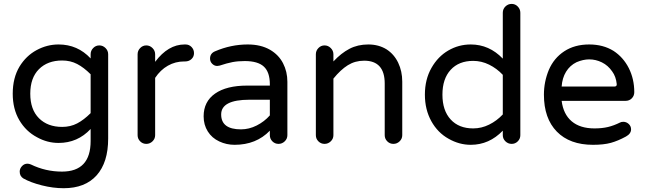

<svg xmlns="http://www.w3.org/2000/svg" viewBox="-20 -739 3343 994"><path d="M100.6 184.6Q82 172.9 82 149.4Q82 133.8 93.8 121.1Q105.5 108.4 122.1 108.4Q129.9 108.4 139.6 112.3Q215.8 149.4 300.8 149.4Q449.2 149.4 449.2 -8.8V-71.3Q381.8 1 283.2 1Q224.6 1 171.9 -28.3Q114.3 -58.6 80.1 -116.7Q45.9 -174.8 45.9 -253.9Q45.9 -335.9 81.1 -394.5Q115.2 -450.2 169.4 -479.5Q223.6 -508.8 283.2 -508.8Q381.8 -508.8 449.2 -436.5V-458Q449.2 -476.6 462.4 -490.2Q475.6 -503.9 494.1 -503.9Q512.7 -503.9 526.4 -490.2Q540 -476.6 540 -458V-21.5Q540 101.6 480.5 168.5Q420.9 235.4 309.6 235.4Q254.9 235.4 196.8 220.7Q138.7 206.1 100.6 184.6ZM449.2 -153.3V-354.5Q414.1 -389.6 379.4 -407.7Q344.7 -425.8 301.8 -425.8Q226.6 -425.8 181.6 -380.9Q136.7 -335.9 136.7 -253.9Q136.7 -171.9 181.6 -127Q226.6 -82 301.8 -82Q344.7 -82 379.4 -100.1Q414.1 -118.2 449.2 -153.3Z M692.4 -39.1V-458Q692.4 -476.6 705.6 -490.2Q718.8 -503.9 737.3 -503.9Q755.9 -503.9 769.5 -490.2Q783.2 -476.6 783.2 -458V-418.9Q850.6 -508.8 935.5 -508.8H940.4Q959 -508.8 971.7 -495.6Q984.4 -482.4 984.4 -463.9Q984.4 -445.3 971.2 -433.1Q958 -420.9 938.5 -420.9H933.6Q887.7 -420.9 849.1 -398.9Q810.5 -377 783.2 -335.9V-39.1Q783.2 -20.5 769.5 -7.3Q755.9 5.9 737.3 5.9Q718.8 5.9 705.6 -7.3Q692.4 -20.5 692.4 -39.1Z M1115.2 -6.8Q1077.1 -24.4 1055.7 -58.6Q1034.2 -92.8 1034.2 -136.7Q1034.2 -212.9 1093.3 -254.4Q1152.3 -295.9 1259.8 -295.9H1377V-302.7Q1377 -365.2 1346.2 -394Q1315.4 -422.9 1247.1 -422.9Q1211.9 -422.9 1183.6 -417.5Q1155.3 -412.1 1117.2 -399.4L1104.5 -397.5Q1089.8 -397.5 1078.6 -408.7Q1067.4 -419.9 1067.4 -435.5Q1067.4 -462.9 1093.8 -473.6Q1175.8 -508.8 1262.7 -508.8Q1330.1 -508.8 1377.9 -481.4Q1422.9 -455.1 1445.3 -411.6Q1467.8 -368.2 1467.8 -315.4V-39.1Q1467.8 -20.5 1454.1 -7.3Q1440.4 5.9 1421.9 5.9Q1403.3 5.9 1390.1 -7.3Q1377 -20.5 1377 -39.1V-62.5Q1306.6 10.7 1194.3 10.7Q1152.3 10.7 1115.2 -6.8ZM1377 -141.6V-222.7H1271.5Q1125 -222.7 1125 -146.5Q1125 -69.3 1227.5 -69.3Q1269.5 -69.3 1309.1 -89.4Q1348.6 -109.4 1377 -141.6Z M1615.2 -39.1V-458Q1615.2 -476.6 1628.4 -490.2Q1641.6 -503.9 1660.2 -503.9Q1678.7 -503.9 1692.4 -490.2Q1706.1 -476.6 1706.1 -458V-420.9Q1746.1 -463.9 1789.1 -486.3Q1832 -508.8 1886.7 -508.8Q1940.4 -508.8 1981.4 -483.4Q2020.5 -458 2041.5 -414.1Q2062.5 -370.1 2062.5 -316.4V-39.1Q2062.5 -20.5 2048.8 -7.3Q2035.2 5.9 2016.6 5.9Q1998 5.9 1984.9 -7.3Q1971.7 -20.5 1971.7 -39.1V-306.6Q1971.7 -424.8 1865.2 -424.8Q1818.4 -424.8 1780.8 -401.4Q1743.2 -377.9 1706.1 -332V-39.1Q1706.1 -20.5 1692.4 -7.3Q1678.7 5.9 1660.2 5.9Q1641.6 5.9 1628.4 -7.3Q1615.2 -20.5 1615.2 -39.1Z M2302.7 -20.5Q2246.1 -51.8 2212.9 -111.8Q2179.7 -171.9 2179.7 -249Q2179.7 -328.1 2213.9 -387.7Q2247.1 -446.3 2300.8 -477.5Q2354.5 -508.8 2417 -508.8Q2512.7 -508.8 2583 -435.5V-672.9Q2583 -692.4 2596.7 -705.6Q2610.4 -718.8 2628.9 -718.8Q2647.5 -718.8 2660.6 -705.1Q2673.8 -691.4 2673.8 -672.9V-39.1Q2673.8 -20.5 2660.6 -7.3Q2647.5 5.9 2628.9 5.9Q2610.4 5.9 2596.7 -7.3Q2583 -20.5 2583 -39.1V-62.5Q2512.7 10.7 2417 10.7Q2357.4 10.7 2302.7 -20.5ZM2583 -146.5V-351.6Q2551.8 -384.8 2512.2 -404.3Q2472.7 -423.8 2429.7 -423.8Q2355.5 -423.8 2313 -377.4Q2270.5 -331.1 2270.5 -249Q2270.5 -167 2313 -120.6Q2355.5 -74.2 2429.7 -74.2Q2472.7 -74.2 2512.2 -93.8Q2551.8 -113.3 2583 -146.5Z M2795.9 -249Q2795.9 -315.4 2821.3 -377Q2847.7 -438.5 2901.4 -473.6Q2955.1 -508.8 3030.3 -508.8Q3102.5 -508.8 3156.2 -475.6Q3207 -442.4 3235.4 -386.2Q3263.7 -330.1 3263.7 -261.7Q3263.7 -243.2 3251 -230Q3238.3 -216.8 3217.8 -216.8H2887.7Q2896.5 -147.5 2939.9 -110.8Q2983.4 -74.2 3057.6 -74.2Q3096.7 -74.2 3127.4 -81.5Q3158.2 -88.9 3189.5 -104.5Q3196.3 -108.4 3207 -108.4Q3222.7 -108.4 3234.9 -97.2Q3247.1 -85.9 3247.1 -69.3Q3247.1 -46.9 3220.7 -32.2Q3179.7 -9.8 3142.6 0.5Q3105.5 10.7 3049.8 10.7Q2929.7 10.7 2862.8 -57.6Q2795.9 -126 2795.9 -249ZM3172.9 -303.7Q3168.9 -342.8 3149.4 -369.1Q3127.9 -400.4 3096.2 -416Q3064.5 -431.6 3030.3 -431.6Q2999 -431.6 2964.8 -417Q2930.7 -400.4 2910.6 -367.7Q2890.6 -335 2887.7 -291H3161.1Q3173.8 -291 3172.9 -303.7Z"/></svg>

Font: FakePearl
Style: Regular
Weight: 400
Version: Version 1.2